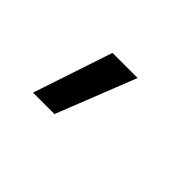

<svg xmlns="http://www.w3.org/2000/svg" viewBox="-49 -342 697 697"><g transform="rotate(45 300.0 7.0)"><path d="M129 160 231 -146H360L239 160Z"/></g></svg>

Font: JetBrains Mono NL SemiBold
Style: Italic
Weight: 600
Italic angle: -9°
Monospace: yes
Designer: Philipp Nurullin, Konstantin Bulenkov
Foundry: JetBrains
Version: Version 2.305; ttfautohint (v1.8.4.7-5d5b)